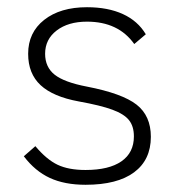

<svg xmlns="http://www.w3.org/2000/svg" viewBox="-20 -501 487 532"><path d="M46 -68 78 -96Q109 -59 139.5 -44.5Q170 -30 217 -30Q282 -30 316.5 -54Q351 -78 351 -123Q351 -151 337.5 -168Q324 -185 291.5 -197Q259 -209 198 -220Q127 -233 92.5 -265Q58 -297 58 -352Q58 -411 102.5 -446Q147 -481 221 -481Q279 -481 320.5 -462Q362 -443 384 -406L352 -379Q308 -441 221 -441Q169 -441 137 -416.5Q105 -392 105 -352Q105 -315 131.5 -294Q158 -273 221 -261Q319 -242 358.5 -211Q398 -180 398 -122Q398 -58 351.5 -23.5Q305 11 217 11Q159 11 118 -8Q77 -27 46 -68Z"/></svg>

Font: KoHo Light
Style: Regular
Weight: 300
Version: Version 1.000; ttfautohint (v1.6)